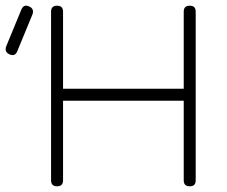

<svg xmlns="http://www.w3.org/2000/svg" viewBox="-89 -653 796 673"><path d="M-55.5 -462.5Q-74 -470.5 -67.5 -490L-14.5 -618.5Q-6.5 -639.5 13 -630.5Q31.5 -622.5 25 -603L-28 -474.5Q-36 -453.5 -55.5 -462.5ZM111 0Q100.5 0 95.2 -5.2Q90 -10.5 90 -21V-612Q90 -622.5 95.2 -627.8Q100.5 -633 111 -633Q121.5 -633 126.8 -627.8Q132 -622.5 132 -612V-342H555V-612Q555 -622.5 560.2 -627.8Q565.5 -633 576 -633Q586.5 -633 591.8 -627.8Q597 -622.5 597 -612V-21Q597 -10.5 591.8 -5.2Q586.5 0 576 0Q565.5 0 560.2 -5.2Q555 -10.5 555 -21V-300H132V-21Q132 -10.5 126.8 -5.2Q121.5 0 111 0Z"/></svg>

Font: Jura Light Light
Style: Regular
Weight: 300
Version: Version 5.106